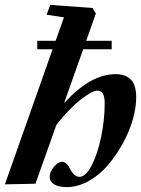

<svg xmlns="http://www.w3.org/2000/svg" viewBox="-51 -745 571 776"><path d="M-31.2 0 161.6 -545.9H99.6V-580.1H173.8L207.5 -674.8L137.7 -685.5L151.9 -725.1L322.8 -712.9L336.4 -690.4L297.4 -580.1H400.4V-545.9H285.2L208 -328.1Q314.5 -445.3 416 -445.3Q457 -445.3 478.3 -423.1Q499.5 -400.9 499.5 -351.1Q499.5 -310.1 485.4 -261Q471.2 -211.9 444.8 -164.3Q418.5 -116.7 384.8 -77.1Q351.1 -37.6 307.1 -13.2Q263.2 11.2 218.8 11.2Q186 11.2 168 0.2Q149.9 -10.7 149.9 -30.8Q149.9 -49.8 166.7 -70.6Q183.6 -91.3 199.2 -91.3Q207 -91.3 215.3 -85.4Q223.6 -79.6 228 -70.3Q246.6 -30.3 270 -30.3Q295.4 -30.3 319.3 -76.2Q343.3 -122.1 357.7 -191.4Q372.1 -260.7 372.1 -328.1Q372.1 -378.9 342.8 -378.9Q322.3 -378.9 275.9 -343Q229.5 -307.1 176.8 -240.2L92.3 -2.4Z"/></svg>

Font: Elstob Grade
Style: Italic
Weight: 400
Italic angle: -20°
Designer: Peter S. Baker
Version: Version 1.015